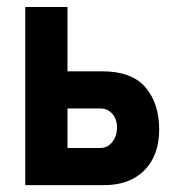

<svg xmlns="http://www.w3.org/2000/svg" viewBox="-20 -540 529 560"><path d="M53.7 -519.5H176.8V-332H278.3Q364.3 -332 404.3 -285.2Q444.3 -238.3 444.3 -162.1Q444.3 -86.9 401.4 -43.5Q358.4 0 283.2 0H53.7ZM273.4 -223.6H176.8V-108.4H273.4Q293.9 -108.4 307.6 -126Q321.3 -143.6 321.3 -168Q321.3 -192.4 307.6 -208Q293.9 -223.6 273.4 -223.6Z"/></svg>

Font: DINish
Style: Bold
Weight: 700
Designer: Bert Driehuis
Foundry: Playbeing
Version: Version 3.008; git-95204e4c-release